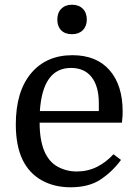

<svg xmlns="http://www.w3.org/2000/svg" viewBox="-20 -784 584 814"><path d="M497 -264H148Q148 -191 168 -143Q188 -97 225 -77Q262 -57 305 -57Q352 -57 391 -76.5Q430 -96 461 -130L493 -106Q458 -58 408 -24Q358 10 279 10Q210 10 157 -19.5Q104 -49 76 -106Q61 -137 54 -175Q47 -213 47 -256Q47 -396 111.5 -473Q176 -550 287 -550Q389 -550 444.5 -486.5Q500 -423 500 -311Q500 -301 499.5 -292.5Q499 -284 497 -264ZM281 -496Q161 -496 149 -313H399V-346Q399 -418 368.5 -457Q338 -496 281 -496ZM223 -701Q223 -730 240 -747Q257 -764 285 -764Q314 -764 331 -747Q348 -730 348 -701Q348 -673 331 -656Q314 -639 285 -639Q256 -639 239.5 -655.5Q223 -672 223 -701Z"/></svg>

Font: Domine
Style: Regular
Weight: 400
Designer: Pablo Impallari, Rodrigo Fuenzalida, Brenda Gallo
Foundry: Pablo Impallari, Rodrigo Fuenzalida, Brenda Gallo
Version: Version 2.000;September 19, 2022;FontCreator 14.0.0.2877 64-